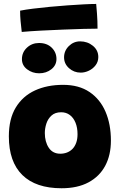

<svg xmlns="http://www.w3.org/2000/svg" viewBox="-20 -970 625 998"><path d="M300 8.5Q166.5 8.5 96.2 -60.2Q26 -129 26 -261Q26 -352 62 -411.2Q98 -470.5 161.5 -499.8Q225 -529 308 -529Q390 -529 445.2 -491.8Q500.5 -454.5 528.5 -389.2Q556.5 -324 556.5 -239Q556.5 -164 527 -108.5Q497.5 -53 440.2 -22.2Q383 8.5 300 8.5ZM293.5 -171Q312 -171 328.2 -177.2Q344.5 -183.5 356.8 -196Q369 -208.5 376 -227.8Q383 -247 383 -272.5Q383 -306.5 372.5 -332.2Q362 -358 343 -372.2Q324 -386.5 298 -386.5Q266.5 -386.5 247.8 -369.5Q229 -352.5 221 -327.5Q213 -302.5 213 -278.5Q213 -233 233.5 -202Q254 -171 293.5 -171ZM183.5 -589Q148.5 -589 121.2 -609.5Q94 -630 94 -662.5Q94 -698 120 -722.2Q146 -746.5 183 -746.5Q224 -746.5 248.8 -722.2Q273.5 -698 273.5 -663.5Q273.5 -631 247 -610Q220.5 -589 183.5 -589ZM399.5 -592.5Q364.5 -592.5 338.8 -615.5Q313 -638.5 313 -672Q313 -706 337.8 -730.5Q362.5 -755 396.5 -755Q434.5 -755 462.8 -732Q491 -709 491 -673.5Q491 -649.5 477.2 -631.2Q463.5 -613 442.5 -602.8Q421.5 -592.5 399.5 -592.5ZM487 -821Q461 -821 413.8 -819.8Q366.5 -818.5 309.2 -816.2Q252 -814 195 -811Q138 -808 93 -804Q89.5 -833 87 -860Q84.5 -887 84.5 -914.5Q111.5 -920 152 -925Q192.5 -930 239.2 -934.5Q286 -939 332.2 -942.2Q378.5 -945.5 417.2 -947.5Q456 -949.5 480 -949.5Q481.5 -935 484.2 -898.2Q487 -861.5 487 -821Z"/></svg>

Font: Grandstander Thin Black
Style: Regular
Weight: 900
Version: Version 1.200